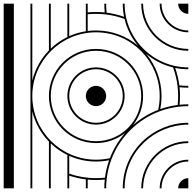

<svg xmlns="http://www.w3.org/2000/svg" viewBox="-20 -1020 1040 1040"><g transform="rotate(90 500.0 -500.0)"><path d="M0 -945C30.4 -945 55 -969.6 55 -1000H0ZM1000 -945V-1000H945C945 -969.6 969.6 -945 1000 -945ZM1000 -145V-155H584C646.3 -170.1 702.3 -201.8 746.9 -245H1000V-255H756.8C782.1 -281.4 803.3 -311.8 819.4 -345H1000V-355H931.4C941.1 -383.8 948 -413.9 951.7 -445H1000V-455H952.8C954.3 -469.8 955 -484.8 955 -500C955 -516 954.2 -531.9 952.6 -547.4C968.1 -545.8 984 -545 1000 -545V-555C982.2 -555 964.7 -556 947.5 -558.1C911.1 -562.4 876 -571 842.8 -583.6C717.8 -630.8 626.4 -729.5 583.6 -842.8C571 -876 562.4 -911.1 558.1 -947.5C556 -964.7 555 -982.2 555 -1000H545C545 -984 545.8 -968.1 547.4 -952.6C531.9 -954.2 516 -955 500 -955C484 -955 468.1 -954.2 452.6 -952.6C454.2 -968.1 455 -984 455 -1000H445C445 -983.6 444.1 -967.3 442.4 -951.4C409.7 -947.2 378 -939.6 347.9 -928.9C353.4 -956 355 -978.3 355 -1000H345C345 -976.7 343.1 -952.6 336.2 -922.2C306.3 -794.3 205.8 -693.3 77.8 -663.8C52.8 -658 26.8 -655 0 -655V-645C24.3 -645 48.1 -647.5 71.1 -652.1C60.4 -622 52.8 -590.3 48.6 -557.6C32.7 -555.9 16.4 -555 0 -555V-545C16 -545 31.9 -545.8 47.4 -547.4C45.8 -531.9 45 -516 45 -500C45 -484.8 45.7 -469.8 47.2 -455H0V-445H149.2C154.2 -413.4 163.2 -383.2 175.9 -355H0V-345H180.6C196.7 -311.8 217.9 -281.4 243.2 -255H0V-245H253.1C297.7 -201.8 353.7 -170.1 416 -155H0V-145H500ZM1000 0V-55H0V0ZM1000 -845V-855C920 -855 855 -920 855 -1000H845C845 -914.4 914.4 -845 1000 -845ZM1000 -745V-755C864.8 -755 755 -864.8 755 -1000H745C745 -859.2 859.2 -745 1000 -745ZM1000 -645V-655C799.9 -655 655 -818.8 655 -1000H645C645 -813.5 794.1 -645 1000 -645ZM0 -845C85.6 -845 155 -914.4 155 -1000H145C145 -920 80 -855 0 -855ZM0 -745C140.8 -745 255 -859.2 255 -1000H245C245 -864.8 135.2 -755 0 -755ZM500 -445C530.4 -445 555 -469.6 555 -500C555 -530.4 530.4 -555 500 -555C469.6 -555 445 -530.4 445 -500C445 -469.6 469.6 -445 500 -445ZM500 -345C585.6 -345 655 -414.4 655 -500C655 -585.6 585.6 -655 500 -655C414.4 -655 345 -585.6 345 -500C345 -414.4 414.4 -345 500 -345ZM500 -355C420 -355 355 -420 355 -500C355 -580 420 -645 500 -645C580 -645 645 -580 645 -500C645 -420 580 -355 500 -355ZM500 -155C309.6 -155 155 -309.6 155 -500C155 -695.4 314.5 -845 500 -845C525.8 -845 551 -842.2 575.2 -836.8C594.1 -787.6 622.1 -741.1 657.8 -700.3C614.4 -734.5 559.6 -755 500 -755C359.2 -755 245 -640.8 245 -500C245 -359.2 359.2 -245 500 -245C640.8 -245 755 -359.2 755 -500C755 -559.5 734.6 -614.2 700.4 -657.6C739.6 -623.3 785.4 -595 836.8 -575.2C842.2 -551 845 -525.8 845 -500C845 -309.6 690.4 -155 500 -155ZM500 -255C364.8 -255 255 -364.8 255 -500C255 -635.2 364.8 -745 500 -745C635.2 -745 745 -635.2 745 -500C745 -364.8 635.2 -255 500 -255ZM271.5 -771.6C306.5 -813.1 332.1 -862.8 345.3 -917.3C377.8 -929.4 412 -937.7 447.5 -941.9C464.7 -944 482.2 -945 500 -945C516.4 -945 532.7 -944.1 548.6 -942.4C552.8 -909.7 560.4 -878 571.1 -847.9C548.1 -852.5 524.3 -855 500 -855C414.3 -855 334 -824 271.5 -771.6ZM147.8 -455H57.2C55.8 -469.8 55 -484.8 55 -500C55 -517.8 56 -535.3 58.1 -552.5C62.3 -588 70.6 -622.2 82.7 -654.7C136.9 -667.6 186.3 -693.1 227.6 -727.7C176.4 -666.8 145 -587.9 145 -500C145 -484.8 146 -469.7 147.8 -455ZM920.8 -355H824.1C844 -399.3 855 -448.4 855 -500C855 -524.3 852.5 -548.1 847.9 -571.1C878 -560.4 909.7 -552.8 942.4 -548.6C944.1 -532.7 945 -516.4 945 -500C945 -449.2 936.5 -400.5 920.8 -355Z"/></g></svg>

Font: GlukFramesM7
Style: Medium
Weight: 500
Monospace: yes
Designer: gluk
Foundry: gluk
Version: Version 1.01